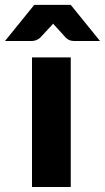

<svg xmlns="http://www.w3.org/2000/svg" viewBox="-72 -748 420 768"><path d="M211 -518.5V0H56V-518.5ZM328 -584H225Q216 -584 207.5 -586.8Q199 -589.5 190.5 -598L153 -639.5Q150 -642.5 146.8 -646Q143.5 -649.5 140.5 -653.5Q137.5 -649.5 134.2 -646Q131 -642.5 128 -639.5L89.5 -598Q82 -591 73 -587.5Q64 -584 55 -584H-52L65 -728.5H211Z"/></svg>

Font: Lato
Style: Regular
Weight: 900
Designer: Lukasz Dziedzic with Adam Twardoch and Botio Nikoltchev
Foundry: tyPoland Lukasz Dziedzic
Version: Version 2.010; 2014-09-01; http://www.latofonts.com/; ttfaut